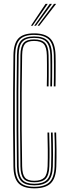

<svg xmlns="http://www.w3.org/2000/svg" viewBox="-20 -980 354 1006"><path d="M159.8 6.8Q102 6.8 76.8 -19.9Q51.5 -46.5 50.5 -107.5Q49 -202.2 48.6 -303.4Q48.2 -404.5 48.8 -503.6Q49.2 -602.8 50.5 -691.2Q51.5 -752.5 76.6 -778.9Q101.8 -805.2 158.5 -805.2Q215 -805.2 242.1 -779.4Q269.2 -753.5 271 -691.2Q271.5 -678.5 271.6 -656.9Q271.8 -635.2 271.6 -610.5Q271.5 -585.8 271.4 -563.5Q271.2 -541.2 270.8 -527.2H261.8Q262.2 -543.8 262.5 -576Q262.8 -608.2 262.6 -641Q262.5 -673.8 262 -691Q260.2 -750.2 235.1 -773.8Q210 -797.2 158.5 -797.2Q105.8 -797.2 83.1 -772.6Q60.5 -748 59.5 -691Q58.2 -595 57.8 -497Q57.2 -399 57.8 -301Q58.2 -203 59.5 -107.5Q60.5 -50.5 83.6 -25.9Q106.8 -1.2 159.5 -1.2Q213.8 -1.2 239 -25.4Q264.2 -49.5 266 -107.5Q267.2 -150.8 267.2 -195.6Q267.2 -240.5 265 -285.5H274.2Q275.5 -244.5 276 -199.5Q276.5 -154.5 275 -107.5Q273 -46 245.9 -19.6Q218.8 6.8 159.8 6.8ZM159.5 -9Q111.2 -9 90.5 -31.5Q69.8 -54 68.8 -108.5Q67.5 -203.5 67 -302.5Q66.5 -401.5 67 -499.9Q67.5 -598.2 68.8 -691Q69.5 -745 90.2 -767.1Q111 -789.2 158.5 -789.2Q206.5 -789.2 228.8 -767.5Q251 -745.8 252.8 -690.8Q253.2 -679.8 253.4 -658.1Q253.5 -636.5 253.4 -611.4Q253.2 -586.2 253.1 -563.4Q253 -540.5 252.5 -527.2H243.5Q244.2 -549.2 244.4 -580Q244.5 -610.8 244.4 -641Q244.2 -671.2 243.8 -690.8Q242.5 -738.5 223.5 -760Q204.5 -781.5 158.5 -781.5Q115.2 -781.5 96.9 -761.1Q78.5 -740.8 77.8 -691Q76.5 -596.5 76 -498.2Q75.5 -400 76 -301.5Q76.5 -203 77.8 -108Q78.5 -58 97.4 -37.5Q116.2 -17 159.5 -17Q204 -17 225 -36.9Q246 -56.8 247.8 -108Q248.8 -137 248.8 -165.6Q248.8 -194.2 248.4 -224Q248 -253.8 247 -285.5H256Q256.8 -258.2 257.2 -228.9Q257.8 -199.5 257.8 -169Q257.8 -138.5 256.8 -107.8Q255 -52.5 231.8 -30.8Q208.5 -9 159.5 -9ZM159.5 -25Q120 -25 103.9 -43.6Q87.8 -62.2 87 -108.2Q85.8 -201.2 85.2 -301Q84.8 -400.8 85.2 -500.1Q85.8 -599.5 87 -691Q87.8 -737 103.8 -755.2Q119.8 -773.5 158.5 -773.5Q199 -773.5 216.4 -754.6Q233.8 -735.8 234.5 -690.5Q235 -669 235.1 -639.1Q235.2 -609.2 235.1 -579.2Q235 -549.2 234.5 -527.2H225.2Q226 -549.5 226.1 -581.1Q226.2 -612.8 226.1 -642.8Q226 -672.8 225.5 -689.5Q224.5 -732 209.6 -748.8Q194.8 -765.5 158.5 -765.5Q124 -765.5 110.4 -749.5Q96.8 -733.5 96 -691Q94.2 -593 93.6 -495Q93 -397 93.6 -300.1Q94.2 -203.2 96 -108.2Q96.8 -66 110.8 -49.4Q124.8 -32.8 159.5 -32.8Q195.2 -32.8 211.6 -48.8Q228 -64.8 229.5 -109.2Q230.8 -149.5 230.4 -195.6Q230 -241.8 228.8 -285.5H237.8Q239 -246.8 239.6 -200.1Q240.2 -153.5 238.5 -108.2Q237 -61.8 219 -43.4Q201 -25 159.5 -25ZM142 -845 218.8 -959.8H230L150.8 -845ZM176.8 -845 263 -959.8H274.2L185.8 -845ZM159.2 -845 240.8 -959.8H252.2L168.2 -845Z"/></svg>

Font: Big Shoulders Inline Display Thin Light
Style: Regular
Weight: 300
Version: Version 2.002